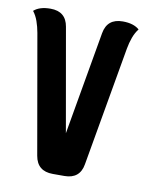

<svg xmlns="http://www.w3.org/2000/svg" viewBox="-77 -719 636 779"><g transform="rotate(10 241.5 -329.5)"><path d="M217.3 -171.9 291.5 -597.2Q302.2 -658.7 366.2 -658.7Q411.1 -658.7 434.6 -637.7Q421.9 -621.6 413.8 -599.6Q405.8 -577.6 401.4 -552.7L315.4 -61.5Q305.2 0 241.2 0H193.4Q129.4 0 118.7 -61.5L32.7 -552.7Q28.3 -577.6 20.5 -599.6Q12.7 -621.6 0 -637.7Q23.4 -658.7 68.4 -658.7Q132.3 -658.7 142.6 -597.2Z"/></g></svg>

Font: ALMAS
Style: Bold
Weight: 700
Designer: ALMAS Font/ by Husham Jawad Kadhim, derived from the Bainsely font by/ Paul James MIller
Foundry: High-Logic / Made with FontCreator
Version: Version 1.411;September 19, 2021;FontCreator 14.0.0.2814 32-